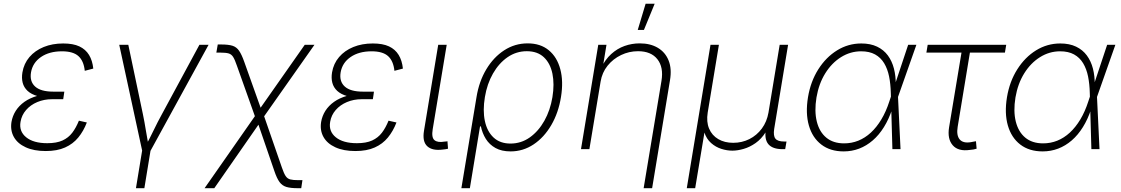

<svg xmlns="http://www.w3.org/2000/svg" viewBox="-20 -780 5860 1004"><path d="M219.2 9.8Q157.2 9.8 114.5 -9.8Q71.8 -29.3 52.5 -63.7Q33.2 -98.1 40 -142.1Q45.4 -173.8 62.5 -200.7Q79.6 -227.5 107.9 -247.6Q136.2 -267.6 175.3 -278.8Q214.4 -290 263.2 -290H314.9L310.5 -261.2H252Q210.4 -261.2 175 -246.3Q139.6 -231.4 116.5 -204.8Q93.3 -178.2 87.4 -143.1Q78.6 -93.3 116.7 -62.3Q154.8 -31.2 227.1 -31.2Q275.9 -31.2 306.9 -45.4Q337.9 -59.6 357.9 -85.9Q377.9 -112.3 392.6 -148.9L434.1 -139.6Q417 -94.7 389.4 -61Q361.8 -27.3 320.3 -8.8Q278.8 9.8 219.2 9.8ZM259.8 -267.6Q210.4 -267.6 176.8 -277.3Q143.1 -287.1 124 -304.9Q105 -322.8 98.6 -347.2Q92.3 -371.6 97.2 -401.4Q105 -447.8 134 -481.7Q163.1 -515.6 208.5 -534.2Q253.9 -552.7 310.5 -552.7Q362.3 -552.7 395 -537.4Q427.7 -522 445.6 -492.7Q463.4 -463.4 467.8 -421.4L423.3 -409.7Q418 -461.4 390.1 -486.6Q362.3 -511.7 304.2 -511.7Q237.8 -511.7 194.3 -481.9Q150.9 -452.1 142.1 -401.4Q134.3 -354 163.8 -327.4Q193.4 -300.8 258.3 -300.8H316.4L311.5 -267.6Z M724.1 11.2 603.5 -545.9H650.9L727.1 -183.6Q735.8 -142.1 742.4 -100.3Q749 -58.6 756.8 -18.1H742.2Q764.2 -58.6 784.2 -100.3Q804.2 -142.1 827.1 -183.6L1022.9 -545.9H1070.8L765.6 11.2ZM690.9 204.1 725.1 -3.9H769L734.9 204.1Z M1049.8 204.1 1328.1 -194.3H1353.5L1454.1 96.2Q1464.4 126.5 1473.6 140.4Q1482.9 154.3 1497.8 158.2Q1512.7 162.1 1541 162.1H1561.5L1555.2 204.1H1536.6Q1499.5 204.1 1477.5 197.5Q1455.6 190.9 1441.7 171.9Q1427.7 152.8 1415 115.2L1331.5 -127.9L1100.6 204.1ZM1317.9 -158.2 1218.8 -436.5Q1208 -468.3 1199 -482.4Q1189.9 -496.6 1175.3 -500.7Q1160.6 -504.9 1132.3 -504.9H1111.3L1118.7 -547.4H1137.2Q1174.3 -547.4 1195.6 -540.8Q1216.8 -534.2 1230.2 -514.6Q1243.7 -495.1 1257.3 -456.5L1342.8 -216.8L1573.7 -545.9H1624.5L1351.6 -158.2Z M1838.4 9.8Q1776.4 9.8 1733.6 -9.8Q1690.9 -29.3 1671.6 -63.7Q1652.3 -98.1 1659.2 -142.1Q1664.6 -173.8 1681.6 -200.7Q1698.7 -227.5 1727.1 -247.6Q1755.4 -267.6 1794.4 -278.8Q1833.5 -290 1882.3 -290H1934.1L1929.7 -261.2H1871.1Q1829.6 -261.2 1794.2 -246.3Q1758.8 -231.4 1735.6 -204.8Q1712.4 -178.2 1706.5 -143.1Q1697.8 -93.3 1735.8 -62.3Q1773.9 -31.2 1846.2 -31.2Q1895 -31.2 1926 -45.4Q1957 -59.6 1977.1 -85.9Q1997.1 -112.3 2011.7 -148.9L2053.2 -139.6Q2036.1 -94.7 2008.5 -61Q1981 -27.3 1939.5 -8.8Q1897.9 9.8 1838.4 9.8ZM1878.9 -267.6Q1829.6 -267.6 1795.9 -277.3Q1762.2 -287.1 1743.2 -304.9Q1724.1 -322.8 1717.8 -347.2Q1711.4 -371.6 1716.3 -401.4Q1724.1 -447.8 1753.2 -481.7Q1782.2 -515.6 1827.6 -534.2Q1873 -552.7 1929.7 -552.7Q1981.4 -552.7 2014.2 -537.4Q2046.9 -522 2064.7 -492.7Q2082.5 -463.4 2086.9 -421.4L2042.5 -409.7Q2037.1 -461.4 2009.3 -486.6Q1981.4 -511.7 1923.3 -511.7Q1856.9 -511.7 1813.5 -481.9Q1770 -452.1 1761.2 -401.4Q1753.4 -354 1783 -327.4Q1812.5 -300.8 1877.4 -300.8H1935.5L1930.7 -267.6Z M2295.4 2Q2241.2 9.3 2214.4 -15.1Q2187.5 -39.6 2197.3 -97.2L2271.5 -545.9H2315.9L2242.7 -104.5Q2235.4 -60.5 2252.2 -46.9Q2269 -33.2 2304.7 -39.6Q2312 -40 2313.7 -40.3Q2315.4 -40.5 2319.8 -41.5L2322.8 -2.4Q2317.9 -1 2310.5 0.2Q2303.2 1.5 2295.4 2Z M2392.6 204.1 2471.7 -272Q2484.9 -354 2522.9 -417.5Q2561 -481 2616.7 -517.1Q2672.4 -553.2 2739.3 -553.2Q2806.2 -553.2 2849.6 -517.3Q2893.1 -481.4 2909.9 -418.2Q2926.8 -355 2913.6 -273.4Q2900.4 -190.4 2862.8 -126Q2825.2 -61.5 2770.3 -24.9Q2715.3 11.7 2649.9 11.7Q2603 11.7 2571 -6.1Q2539.1 -23.9 2520.5 -53.7Q2502 -83.5 2494.6 -119.1H2490.2L2437 204.1ZM2649.4 -29.3Q2705.1 -29.3 2750.5 -61.5Q2795.9 -93.8 2826.7 -148.7Q2857.4 -203.6 2868.7 -272Q2879.9 -340.3 2868.7 -394.8Q2857.4 -449.2 2824 -480.7Q2790.5 -512.2 2734.9 -512.2Q2679.7 -512.2 2634.3 -481Q2588.9 -449.7 2557.9 -395.5Q2526.9 -341.3 2515.6 -272.5Q2503.9 -202.6 2515.4 -147.7Q2526.9 -92.8 2560.8 -61Q2594.7 -29.3 2649.4 -29.3Z M3120.6 -353 3062 0H3018.1L3108.4 -545.9H3151.4L3131.3 -423.8H3123Q3144.5 -468.8 3176 -497.3Q3207.5 -525.9 3245.8 -539.6Q3284.2 -553.2 3325.2 -553.2Q3380.9 -553.2 3419.9 -530Q3459 -506.8 3476.3 -463.6Q3493.7 -420.4 3483.4 -359.9L3390.1 204.1H3345.7L3439 -357.4Q3450.7 -428.2 3417.7 -470.2Q3384.8 -512.2 3316.4 -512.2Q3269.5 -512.2 3227.8 -492.2Q3186 -472.2 3157.2 -436.5Q3128.4 -400.9 3120.6 -353ZM3314.9 -623.5 3356 -760.3H3403.3L3347.2 -623.5Z M3571.3 204.1 3695.3 -545.9H3739.3L3680.7 -191.4Q3672.9 -143.1 3688 -107.4Q3703.1 -71.8 3736.1 -52.5Q3769 -33.2 3814 -33.2Q3859.9 -33.2 3898.7 -52.7Q3937.5 -72.3 3963.9 -107.9Q3990.2 -143.6 3998.5 -191.4L4057.1 -545.9H4101.1L4028.3 -105.5Q4022.9 -69.8 4034.9 -54.9Q4046.9 -40 4080.1 -40H4092.8L4085.9 0H4072.3Q4020 0 3998 -25.9Q3976.1 -51.8 3984.9 -105.5L3996.6 -177.2H4015.1Q4006.3 -124.5 3983.9 -88.9Q3961.4 -53.2 3931.2 -32Q3900.9 -10.7 3868.9 -1.5Q3836.9 7.8 3809.6 7.8Q3781.7 7.8 3752.2 -1.5Q3722.7 -10.7 3698.5 -32Q3674.3 -53.2 3662.8 -88.9Q3651.4 -124.5 3660.2 -177.2H3678.7L3615.2 204.1Z M4391.6 11.7Q4321.3 11.7 4274.7 -24.2Q4228 -60.1 4209.7 -124Q4191.4 -188 4205.1 -271.5Q4218.8 -354 4259 -417.5Q4299.3 -481 4357.4 -516.8Q4415.5 -552.7 4483.9 -552.7Q4531.7 -552.7 4566.4 -536.1Q4601.1 -519.5 4622.8 -490Q4644.5 -460.4 4654.5 -421.4Q4664.6 -382.3 4664.1 -336.9H4678.2L4675.8 -274.4L4689 0H4646.5L4638.2 -293.5Q4637.2 -340.3 4629.2 -380.1Q4621.1 -419.9 4603.3 -449.5Q4585.4 -479 4555.9 -495.4Q4526.4 -511.7 4482.9 -511.7Q4426.8 -511.7 4377.9 -481.2Q4329.1 -450.7 4295.4 -396.5Q4261.7 -342.3 4249.5 -270.5Q4237.8 -198.7 4251.2 -144.5Q4264.6 -90.3 4300.8 -60.3Q4336.9 -30.3 4394 -30.3Q4433.1 -30.3 4468.3 -44.4Q4503.4 -58.6 4533.7 -86.4Q4564 -114.3 4588.6 -155.3Q4613.3 -196.3 4630.4 -249.5L4729 -545.9H4772L4675.3 -271.5L4658.2 -210H4645.5Q4627.9 -156.7 4602.3 -115.5Q4576.7 -74.2 4543.9 -45.9Q4511.2 -17.6 4472.9 -2.9Q4434.6 11.7 4391.6 11.7Z M5051.8 3.9Q4990.7 12.7 4961.9 -20.5Q4933.1 -53.7 4942.9 -114.3L5007.8 -504.9H4824.2L4831.1 -545.9H5241.7L5234.9 -504.9H5051.8L4987.8 -116.7Q4980.5 -72.3 4998.3 -51Q5016.1 -29.8 5057.1 -36.6Q5062.5 -37.6 5069.8 -39.1Q5077.1 -40.5 5083.5 -41.5L5086.9 -2.4Q5079.1 0 5070.1 1.7Q5061 3.4 5051.8 3.9Z M5432.1 11.7Q5361.8 11.7 5315.2 -24.2Q5268.6 -60.1 5250.2 -124Q5231.9 -188 5245.6 -271.5Q5259.3 -354 5299.6 -417.5Q5339.8 -481 5397.9 -516.8Q5456.1 -552.7 5524.4 -552.7Q5572.3 -552.7 5606.9 -536.1Q5641.6 -519.5 5663.3 -490Q5685.1 -460.4 5695.1 -421.4Q5705.1 -382.3 5704.6 -336.9H5718.8L5716.3 -274.4L5729.5 0H5687L5678.7 -293.5Q5677.7 -340.3 5669.7 -380.1Q5661.6 -419.9 5643.8 -449.5Q5626 -479 5596.4 -495.4Q5566.9 -511.7 5523.4 -511.7Q5467.3 -511.7 5418.5 -481.2Q5369.6 -450.7 5335.9 -396.5Q5302.2 -342.3 5290 -270.5Q5278.3 -198.7 5291.7 -144.5Q5305.2 -90.3 5341.3 -60.3Q5377.4 -30.3 5434.6 -30.3Q5473.6 -30.3 5508.8 -44.4Q5543.9 -58.6 5574.2 -86.4Q5604.5 -114.3 5629.2 -155.3Q5653.8 -196.3 5670.9 -249.5L5769.5 -545.9H5812.5L5715.8 -271.5L5698.7 -210H5686Q5668.5 -156.7 5642.8 -115.5Q5617.2 -74.2 5584.5 -45.9Q5551.8 -17.6 5513.4 -2.9Q5475.1 11.7 5432.1 11.7Z"/></svg>

Font: Inter ExtraLight
Style: Italic
Weight: 250
Italic angle: -9.3988°
Designer: Rasmus Andersson
Foundry: rsms
Version: Version 4.001;git-66647c0bb